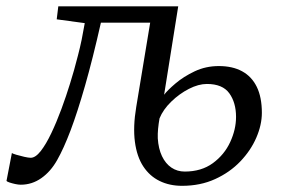

<svg xmlns="http://www.w3.org/2000/svg" viewBox="-48 -575 888 606"><path d="M445.5 -503.5H270.5Q244.5 -388.5 220.5 -304.8Q196.5 -221 174.8 -163.5Q153 -106 132.5 -70Q112 -33.5 82.5 -12.8Q53 8 17.5 8Q10 8 -0.2 5.8Q-10.5 3.5 -18.5 0.8Q-26.5 -2 -27.5 -4L-10.5 -92Q-8 -90 3.8 -86.5Q15.5 -83 28.8 -80Q42 -77 49 -77Q64 -77 80.8 -98.5Q97.5 -120 114 -154.8Q130.5 -189.5 145.8 -230.8Q161 -272 173 -311Q179.5 -331.5 185.8 -354Q192 -376.5 198.2 -400.5Q204.5 -424.5 209.8 -450Q215 -475.5 219.5 -502L131 -514L136 -555H514.5ZM526.5 11.5Q487 11.5 455.8 -3.8Q424.5 -19 404.2 -49.8Q384 -80.5 377.8 -127.5Q371.5 -174.5 382 -237.5L426 -503.5L464.5 -536L514.5 -555L470 -276Q480.5 -290 505.8 -311.5Q531 -333 566.2 -349.8Q601.5 -366.5 642.5 -366.5Q686 -366.5 716.2 -350Q746.5 -333.5 762.5 -300.8Q778.5 -268 778.5 -219Q778.5 -181 761 -140.5Q743.5 -100 710.5 -65.5Q677.5 -31 631 -9.8Q584.5 11.5 526.5 11.5ZM535 -33.5Q587.5 -33.5 623.8 -60Q660 -86.5 678.5 -126.5Q697 -166.5 697 -206Q697 -251 675.8 -280.5Q654.5 -310 605 -310Q578.5 -310 548.2 -294.5Q518 -279 492.5 -254.2Q467 -229.5 455.5 -201.5Q452.5 -184.5 451 -168.8Q449.5 -153 450 -138.5Q452 -106 463.2 -82.2Q474.5 -58.5 493 -46Q511.5 -33.5 535 -33.5Z"/></svg>

Font: Merriweather 7pt Light
Style: Italic
Weight: 300
Italic angle: -7.8°
Designer: Eben Sorkin
Foundry: Eben Sorkin
Version: Version 2.200;gftools[0.9.31]